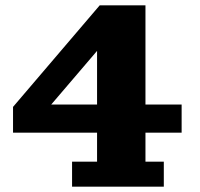

<svg xmlns="http://www.w3.org/2000/svg" viewBox="-20 -702 752 722"><path d="M251 0V-94H345V-647L355 -682H527V-94H596V0ZM29 -203V-300L66 -309H663V-203ZM29 -300 355 -682 353 -520 165 -300Z"/></svg>

Font: Montagu Slab 24pt
Style: Bold
Weight: 700
Designer: Florian Karsten
Foundry: Florian Karsten
Version: Version 1.000